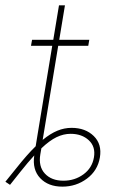

<svg xmlns="http://www.w3.org/2000/svg" viewBox="-73 -696 440 724"><path d="M162.1 7.8Q108.9 7.8 78.6 -24.2Q48.3 -56.2 56.2 -109.9Q32.7 -84.5 4.4 -48.8L-35.2 1L-52.7 -10.7L-11.7 -61.5Q29.3 -113.3 61.5 -144.5L69.3 -192.4L124 -523.4H43.9L47.9 -545.9H127.9L149.4 -675.8H171.9L150.4 -545.9H263.7L259.8 -523.4H146.5L96.7 -221.7L87.9 -168.5Q117.2 -192.4 143.3 -203.1Q169.4 -213.9 196.8 -213.9Q249 -213.9 280.5 -183.1Q312 -152.3 303.7 -102.5Q295.4 -52.7 254.9 -22.5Q214.4 7.8 162.1 7.8ZM83 -136.7 79.1 -114.3Q71.3 -68.4 96.2 -41.5Q121.1 -14.6 166 -14.6Q209 -14.6 241.7 -38.6Q274.4 -62.5 281.2 -102.5Q288.1 -142.6 262 -167Q235.8 -191.4 193.4 -191.4Q166.5 -191.4 140.1 -178.7Q113.8 -166 83 -136.7Z"/></svg>

Font: Inter Display Thin
Style: Italic
Weight: 100
Italic angle: -9.39999°
Designer: Rasmus Andersson
Foundry: rsms
Version: Version 4.000;git-a52131595